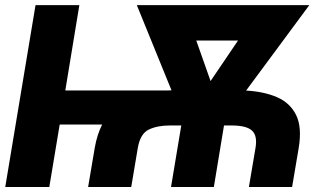

<svg xmlns="http://www.w3.org/2000/svg" viewBox="-20 -748 1268 768"><path d="M297.4 -727.5 241.2 -386.2H650.9Q658.2 -386.7 666 -386.7L527.3 -727.5H1217.3L964.4 -385.7Q1036.1 -381.8 1088.4 -359.1Q1140.6 -336.4 1164.6 -287.6Q1188.5 -238.8 1174.8 -156.2L1148.4 0H975.6L1002 -156.2Q1010.3 -204.6 988.3 -225.3Q966.3 -246.1 906.2 -246.1H876L835.4 0H664.1L705.1 -246.1H659.2Q609.4 -246.1 575.2 -229.7Q541 -213.4 531.2 -156.2L504.9 0H332.5L358.9 -156.2Q368.2 -210 388.7 -250H218.8L177.2 0H1L122.1 -727.5ZM822.3 -423.8 932.1 -585.9H765.1Z"/></svg>

Font: Inter Display Extra Bold
Style: Italic
Weight: 800
Italic angle: -9.39999°
Designer: Rasmus Andersson
Foundry: rsms
Version: Version 4.000;git-4fc901f